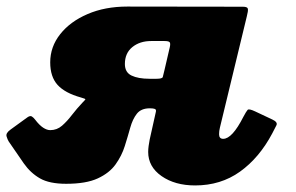

<svg xmlns="http://www.w3.org/2000/svg" viewBox="-105 -540 902 585"><path d="M-78.5 -109Q-82 -114.5 -85 -124.5Q-88 -134.5 -72.5 -145.5L-21.5 -182.5Q-13 -188.5 -7.8 -185Q-2.5 -181.5 2 -175.5Q15 -158.5 26.5 -151Q38 -143.5 48 -143.5Q68.5 -143.5 84 -157Q99.5 -170.5 114.2 -189.8Q129 -209 146 -227Q154.5 -235.5 155.2 -237.2Q156 -239 141.5 -243Q93 -256.5 70.5 -281.2Q48 -306 48 -350Q48 -397.5 78.5 -436Q109 -474.5 162 -497.2Q215 -520 283 -520L635 -519.5Q649 -519.5 650.2 -513.2Q651.5 -507 647 -490L565 -151Q562.5 -141 562.5 -131Q562.5 -117 575 -117Q602.5 -117 636.5 -184Q645.5 -201 649.5 -205.2Q653.5 -209.5 672.5 -200.5L724.5 -176Q742 -168 737.2 -158.2Q732.5 -148.5 724.5 -133.5Q685 -59 626.2 -17Q567.5 25 489.5 25Q428 25 387.2 -3.5Q346.5 -32 346.5 -77Q346.5 -85 347.8 -95Q349 -105 351 -114.5L369.5 -197.5Q372 -206 367 -208Q362 -210 352.5 -210H351.5Q325 -210 312 -193.5Q299 -177 291.8 -150.8Q284.5 -124.5 275.2 -95Q266 -65.5 247.2 -39.2Q228.5 -13 193 3.5Q157.5 20 96.5 20Q45.5 20 16.8 3.5Q-12 -13 -32.5 -42.2Q-53 -71.5 -78.5 -109ZM412.5 -397Q415 -408.5 411.5 -411.8Q408 -415 396 -415H355.5Q321 -415 298.2 -396.5Q275.5 -378 275.5 -345Q275.5 -319.5 295.8 -309.8Q316 -300 350.5 -300H372Q389.5 -300 391 -305.5Q392.5 -311 396.5 -328Z"/></svg>

Font: Besley* Fatface
Style: Italic
Weight: 900
Italic angle: -13°
Designer: Owen Earl
Foundry: indestructible type*
Version: Version 3.000; ttfautohint (v1.8.3)